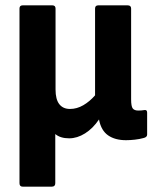

<svg xmlns="http://www.w3.org/2000/svg" viewBox="-20 -514 571 719"><path d="M65 185Q53 185 53 172V-482Q53 -494 65 -494H176Q188 -494 188 -482V-179Q188 -142 202 -124Q216 -106 242 -106Q268 -106 292 -120Q316 -134 336 -157V-482Q336 -494 348 -494H458Q471 -494 471 -482V-142Q471 -116 477 -108Q483 -100 498 -100Q504 -100 510 -100.5Q516 -101 522 -102Q531 -103 531 -92V-10Q531 0 517 3Q503 7 485 9Q467 11 452 11Q411 11 385 -7Q359 -25 351 -65V-67Q328 -33 298.5 -14.5Q269 4 239 4Q206 4 187 -12V172Q187 185 174 185Z"/></svg>

Font: Sofia Sans Semi Condensed ExtraBold
Style: Regular
Weight: 800
Designer: Botio Nikoltchev, Ani Petrova
Foundry: lettersoup
Version: Version 4.100